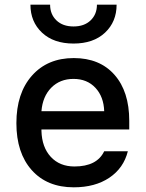

<svg xmlns="http://www.w3.org/2000/svg" viewBox="-20 -790 622 820"><path d="M157 -315H425Q423 -377 387.5 -415Q352 -453 294 -453Q236 -453 199 -415.5Q162 -378 157 -315ZM425 -144H526Q508 -72 447 -31Q386 10 295 10Q181 10 115.5 -63.5Q50 -137 50 -264Q50 -392 116.5 -467Q183 -542 295 -542Q406 -542 469 -470.5Q532 -399 532 -274V-237H157V-231Q159 -161 197 -120Q235 -79 298 -79Q394 -79 425 -144ZM110 -770H194Q194 -729 221 -703Q248 -677 294 -677Q340 -677 367 -703Q394 -729 394 -770H478Q478 -697 428.5 -650.5Q379 -604 294 -604Q209 -604 159.5 -650.5Q110 -697 110 -770Z"/></svg>

Font: Manrope Medium
Style: Medium
Weight: 500
Designer: Mikhail Sharanda
Foundry: Mikhail Sharanda
Version: Version 4.000;hotconv 1.0.109;makeotfexe 2.5.65596